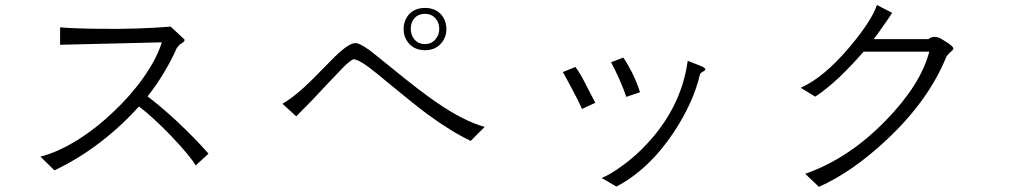

<svg xmlns="http://www.w3.org/2000/svg" viewBox="-20 -762 4040 763"><path d="M218.8 -653.3V-584L623 -593.8Q603.5 -530.3 551.8 -456.1Q502 -384.8 431.6 -318.4Q361.3 -251 287.1 -205.1Q208 -156.2 140.6 -139.6L196.3 -85Q291 -129.9 377.9 -196.3Q461.9 -260.7 532.2 -338.9Q586.9 -297.9 661.1 -220.7Q734.4 -143.6 757.8 -104.5L808.6 -151.4Q752.9 -214.8 680.7 -282.2Q616.2 -341.8 566.4 -378.9Q603.5 -425.8 632.8 -475.6Q662.1 -524.4 682.6 -571.3Q688.5 -579.1 694.3 -585Q698.2 -587.9 705.1 -591.8Q710 -595.7 711.9 -597.7Q713.9 -600.6 712.9 -605.5L658.2 -656.2Q526.4 -645.5 378.9 -647.5Q278.3 -648.4 218.8 -653.3Z M1102.5 -349.6 1157.2 -299.8Q1186.5 -329.1 1222.7 -366.2Q1243.2 -387.7 1282.2 -429.7Q1331.1 -481.4 1348.6 -499Q1377.9 -526.4 1385.7 -526.4Q1401.4 -526.4 1441.4 -498Q1466.8 -479.5 1531.2 -425.8Q1627 -346.7 1680.7 -306.6Q1774.4 -238.3 1850.6 -202.1L1906.2 -257.8Q1823.2 -280.3 1712.9 -356.4Q1648.4 -400.4 1535.2 -493.2Q1471.7 -544.9 1447.3 -563.5Q1408.2 -590.8 1393.6 -590.8Q1372.1 -590.8 1337.9 -561.5Q1316.4 -543.9 1267.6 -493.2Q1216.8 -440.4 1188.5 -415Q1141.6 -372.1 1102.5 -349.6ZM1668.9 -730.5Q1628.9 -730.5 1605.5 -705.1Q1584 -680.7 1584 -646.5Q1584 -613.3 1605.5 -588.9Q1628.9 -562.5 1668.9 -562.5Q1709 -562.5 1732.4 -588.9Q1753.9 -613.3 1753.9 -646.5Q1753.9 -680.7 1732.4 -705.1Q1709 -730.5 1668.9 -730.5ZM1668.9 -707Q1695.3 -707 1710.9 -688.5Q1725.6 -671.9 1725.6 -647.5Q1725.6 -623 1710.9 -606.4Q1695.3 -586.9 1668.9 -586.9Q1641.6 -586.9 1626 -606.4Q1612.3 -623 1612.3 -647.5Q1612.3 -671.9 1626 -688.5Q1641.6 -707 1668.9 -707Z M2266.6 -496.1 2216.8 -475.6Q2233.4 -446.3 2253.9 -407.2Q2281.2 -356.4 2293 -329.1L2345.7 -353.5L2318.4 -406.2Q2300.8 -440.4 2292 -457Q2277.3 -482.4 2266.6 -496.1ZM2457 -533.2 2408.2 -514.6Q2420.9 -492.2 2440.4 -449.2Q2460.9 -402.3 2468.8 -377L2523.4 -395.5Q2511.7 -433.6 2491.2 -474.6Q2472.7 -510.7 2457 -533.2ZM2769.5 -498 2712.9 -520.5Q2700.2 -423.8 2654.3 -335Q2615.2 -259.8 2554.7 -194.3Q2505.9 -140.6 2449.2 -100.6Q2403.3 -67.4 2371.1 -54.7L2429.7 -20.5Q2559.6 -88.9 2658.2 -237.3Q2736.3 -356.4 2761.7 -466.8Q2763.7 -470.7 2767.6 -473.6Q2770.5 -475.6 2775.4 -478.5Q2783.2 -483.4 2783.2 -486.3Q2783.2 -491.2 2769.5 -498Z M3464.8 -742.2Q3444.3 -679.7 3355.5 -574.2Q3253.9 -454.1 3162.1 -413.1L3219.7 -377.9Q3260.7 -404.3 3314.5 -454.1Q3361.3 -499 3412.1 -556.6H3672.9Q3638.7 -425.8 3501 -284.2Q3353.5 -131.8 3179.7 -71.3L3234.4 -19.5Q3366.2 -78.1 3502 -205.1Q3668.9 -360.4 3740.2 -535.2Q3743.2 -541 3748 -545.9Q3751 -549.8 3756.8 -554.7Q3769.5 -564.5 3768.6 -570.3Q3765.6 -580.1 3738.3 -596.7L3736.3 -597.7Q3714.8 -612.3 3704.1 -614.3Q3685.5 -619.1 3668.9 -606.4H3452.1Q3475.6 -637.7 3492.2 -662.1Q3511.7 -689.5 3525.4 -710.9Z"/></svg>

Font: Dotum
Style: Regular
Weight: 400
Version: Version 2.21